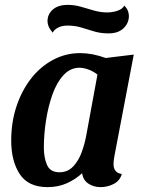

<svg xmlns="http://www.w3.org/2000/svg" viewBox="-20 -748 585 788"><path d="M175 20Q96 20 61 -33.5Q26 -87 26 -171Q26 -246 47.5 -311Q69 -376 107 -425Q145 -474 197 -502Q249 -530 309 -530Q359 -530 414 -510L529 -524L451 -115Q449 -107 447.5 -95Q446 -83 446 -73Q446 -57 454.5 -46.5Q463 -36 480 -34Q472 -6 446.5 7Q421 20 393 20Q364 20 342.5 5.5Q321 -9 317 -37Q290 -12 254.5 4Q219 20 175 20ZM224 -41Q258 -41 280.5 -65Q303 -89 315.5 -124Q328 -159 334 -192L380 -442Q362 -456 342 -463Q322 -470 306 -470Q269 -470 241 -440Q213 -410 195.5 -361Q178 -312 169 -254.5Q160 -197 160 -142Q160 -101 173 -71Q186 -41 224 -41ZM426 -611Q393 -611 366.5 -619Q340 -627 314 -635Q288 -643 256 -643Q235 -643 219 -635Q203 -627 196 -614Q183 -630 179 -641Q175 -652 175 -661Q175 -690 197 -709Q219 -728 258 -728Q285 -728 311.5 -720.5Q338 -713 365 -705Q392 -697 420 -697Q442 -697 462.5 -704Q483 -711 490 -725Q502 -713 505.5 -702Q509 -691 509 -683Q509 -653 487 -632Q465 -611 426 -611Z"/></svg>

Font: Sansita Swashed Medium
Style: Regular
Weight: 500
Designer: Pablo Cosgaya
Foundry: Omnibus-Type
Version: Version 1.003; ttfautohint (v1.8.3)